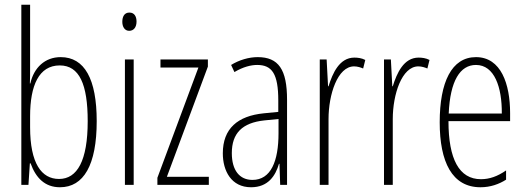

<svg xmlns="http://www.w3.org/2000/svg" viewBox="-20 -780 2217 810"><path d="M107 -494V-760H70V0H100L106 -91H109C131 -30 169 10 233 10C333 10 388 -84 388 -269C388 -446 337 -539 236 -539C170 -539 123 -495 108 -428H106C107 -447 107 -472 107 -494ZM232 -504C315 -504 350 -424 350 -269C350 -102 306 -25 229 -25C155 -25 107 -91 107 -243V-290C107 -419 144 -504 232 -504Z M526 -727C504 -727 496 -709 496 -688C496 -667 506 -650 525 -650C544 -650 556 -665 556 -689C556 -709 548 -727 526 -727ZM544 -529H507V0H544Z M861 0V-34H684L857 -499V-529H657V-495H817L644 -30V0Z M1067 -539C1030 -539 989 -527 955 -506L969 -476C1006 -498 1039 -506 1065 -506C1128 -506 1154 -468 1154 -356V-308L1093 -302C983 -291 920 -238 920 -133C920 -59 956 10 1039 10C1111 10 1142 -38 1157 -89H1159L1162 0H1191V-359C1191 -487 1155 -539 1067 -539ZM1095 -272 1155 -278V-218C1155 -100 1123 -21 1045 -21C991 -21 958 -61 958 -134C958 -218 1002 -262 1095 -272Z M1475 -537C1412 -537 1383 -471 1366 -416H1364L1358 -529H1329V0H1366V-278C1366 -381 1404 -500 1474 -500C1488 -500 1503 -495 1512 -491L1521 -527C1506 -535 1489 -537 1475 -537Z M1746 -537C1683 -537 1654 -471 1637 -416H1635L1629 -529H1600V0H1637V-278C1637 -381 1675 -500 1745 -500C1759 -500 1774 -495 1783 -491L1792 -527C1777 -535 1760 -537 1746 -537Z M1988 -539C1885 -539 1835 -433 1835 -264C1835 -97 1887 10 2007 10C2049 10 2085 -3 2115 -22V-61C2079 -36 2045 -24 2009 -24C1917 -24 1872 -109 1872 -269H2132V-303C2132 -425 2094 -539 1988 -539ZM1988 -506C2066 -506 2098 -412 2097 -301H1873C1879 -439 1921 -506 1988 -506Z"/></svg>

Font: Noto Sans Hebrew ExtraCondensed ExtraLight
Style: Regular
Weight: 200
Width: 2
Designer: Monotype Design Team
Foundry: Monotype Imaging Inc.
Version: Version 2.004